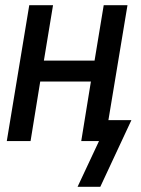

<svg xmlns="http://www.w3.org/2000/svg" viewBox="-20 -540 540 735"><path d="M277 175 359 0H291L328 -228H134L97 0H6L92 -520H183L148 -308H342L377 -520H468L395 -80H483L364 175Z"/></svg>

Font: Iosevka Curly Medium
Style: Italic
Weight: 500
Italic angle: -9°
Monospace: yes
Designer: Belleve Invis
Foundry: Belleve Invis
Version: Version 22.1.2; ttfautohint (v1.8.4)